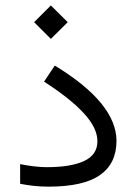

<svg xmlns="http://www.w3.org/2000/svg" viewBox="-20 -698 510 717"><path d="M107.4 -615.2 169.9 -677.7 232.9 -615.2 169.9 -552.7ZM55.2 -85Q113.3 -73.7 154.8 -73.7Q245.1 -73.7 294.4 -96.9Q343.8 -120.1 343.8 -170.4Q343.8 -220.2 292.5 -275.6Q241.2 -331.1 144.5 -393.1L184.6 -453.1Q300.8 -382.3 357.9 -312Q415 -241.7 415 -171.9Q415 -87.4 353.3 -44.2Q291.5 -1 161.1 -1Q132.8 -1 106 -3.9Q79.1 -6.8 55.2 -11.7Z"/></svg>

Font: Vazir Light WOL-UI
Style: Light-WOL-UI
Weight: 300
Designer: Saber Rastikerdar
Foundry: Saber Rastikerdar
Version: Version 30.1.0